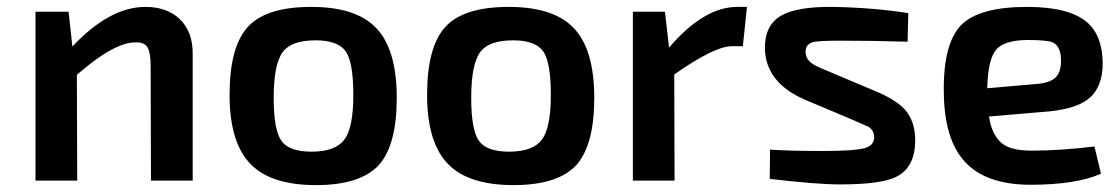

<svg xmlns="http://www.w3.org/2000/svg" viewBox="-20 -524 3245 557"><path d="M190 -389Q298 -504 402 -504Q464 -504 501 -469Q540 -432 539 -366V0H418L417 -332Q417 -373 407 -388Q398 -402 372 -401Q311 -401 203 -307L204 0H83V-490H179Z M1071 -443Q1131 -381 1131 -240Q1131 -102 1078 -44Q1024 13 897 13Q767 13 708 -47Q646 -109 646 -249Q646 -388 699 -446Q752 -504 883 -504Q1013 -504 1071 -443ZM801 -374Q774 -339 774 -240Q774 -148 796 -116Q818 -84 884 -84Q953 -84 979 -119Q1005 -153 1005 -249Q1005 -343 983 -375Q960 -407 896 -407Q826 -407 801 -374Z M1644 -443Q1704 -381 1704 -240Q1704 -102 1651 -44Q1597 13 1470 13Q1340 13 1281 -47Q1219 -109 1219 -249Q1219 -388 1272 -446Q1325 -504 1456 -504Q1586 -504 1644 -443ZM1374 -374Q1347 -339 1347 -240Q1347 -148 1369 -116Q1391 -84 1457 -84Q1526 -84 1552 -119Q1578 -153 1578 -249Q1578 -343 1556 -375Q1533 -407 1469 -407Q1399 -407 1374 -374Z M2135 -390H2103Q2053 -390 1936 -308L1937 0H1816V-490H1909L1921 -386Q2022 -504 2119 -504H2147Z M2317 -234Q2202 -283 2199 -382Q2198 -450 2245 -478Q2291 -505 2395 -504Q2512 -502 2615 -486L2613 -403Q2518 -406 2417 -406Q2356 -406 2339 -402Q2317 -396 2317 -374Q2317 -354 2334 -341Q2344 -333 2381 -318L2514 -262Q2580 -235 2606 -205Q2635 -172 2635 -117Q2635 -37 2578 -10Q2534 11 2416 11Q2350 11 2213 -5L2214 -90Q2268 -86 2367 -86Q2457 -86 2487 -94Q2515 -101 2516 -125Q2516 -145 2500 -156Q2494 -159 2450 -178Z M3174 -20Q3101 12 2970 12Q2839 12 2778 -56Q2719 -121 2718 -258Q2716 -399 2770 -453Q2823 -504 2960 -504Q3082 -504 3134 -459Q3178 -421 3179 -341Q3179 -269 3136 -236Q3096 -205 3002 -199L2849 -186Q2858 -128 2891 -105Q2917 -87 2973 -87Q3055 -87 3155 -99ZM2983 -280Q3024 -283 3041 -298Q3059 -314 3058 -352Q3057 -390 3034 -401Q3018 -408 2959 -408Q2893 -407 2870 -380Q2846 -352 2844 -268Z"/></svg>

Font: Taylor Sans Upright Semi Bold
Style: Regular
Weight: 600
Italic angle: -8°
Designer: Natanael Gama
Version: Version 1.001 September 8, 2015